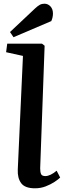

<svg xmlns="http://www.w3.org/2000/svg" viewBox="-20 -1003 345 1037"><path d="M104 -701 13 -721 19 -767H207L221 -756L197 -94Q197 -73 202 -62.5Q207 -52 225 -52Q251 -52 286 -81L305 -44Q295 -34 274.5 -20.5Q254 -7 227 3.5Q200 14 169 14Q115 14 94.5 -13.5Q74 -41 76 -87ZM170 -958Q184 -971 195 -977Q206 -983 220 -983Q239 -983 252.5 -968.5Q266 -954 266 -930Q266 -909 257 -889L53 -802L34 -830Z"/></svg>

Font: Literata 36pt SemiBold
Style: Italic
Weight: 600
Italic angle: -2°
Designer: Latin by Veronika Burian and Jose Scaglione. Greek by Irene Vlachou. Cyrillic by Vera Evstafieva
Foundry: TypeTogether
Version: Version 3.002